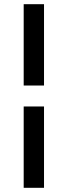

<svg xmlns="http://www.w3.org/2000/svg" viewBox="-20 -800 323 916"><path d="M190 -780V-392H93V-780ZM190 -292V96H93V-292Z"/></svg>

Font: MedMera Sans Display
Style: Regular
Weight: 500
Designer: Kasper Nordkvist
Foundry: UNCUT.wtf
Version: Version 1.300